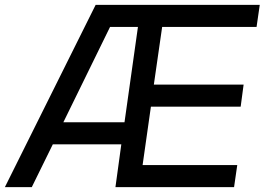

<svg xmlns="http://www.w3.org/2000/svg" viewBox="-47 -765 1082 785"><path d="M-27 0H83L169 -175H449L425 0H910L923 -90H536L570 -329H937L949 -419H582L616 -655H1002L1015 -745H344ZM212 -265 403 -655H517L462 -265Z"/></svg>

Font: Mluvka Medium
Style: Italic
Weight: 500
Italic angle: -8°
Designer: Modified by Jiří Krblich, Original typeface by Gumpita Rahayu
Foundry: Gumpita Rahayu & Jiří Krblich
Version: Version 2.000;Glyphs 3.1.1 (3134)